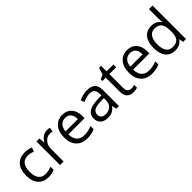

<svg xmlns="http://www.w3.org/2000/svg" viewBox="213 -1916 3082 3082"><g transform="rotate(-45 1754.0 -375.0)"><path d="M299.8 9.8Q183.6 9.8 119.9 -61.8Q56.2 -133.3 56.2 -264.2Q56.2 -398.4 120.8 -471.7Q185.5 -544.9 305.2 -544.9Q343.8 -544.9 382.3 -536.6Q420.9 -528.3 442.9 -517.1L418 -448.2Q391.1 -459 359.4 -466.1Q327.6 -473.1 303.2 -473.1Q140.1 -473.1 140.1 -265.1Q140.1 -166.5 179.9 -113.8Q219.7 -61 297.9 -61Q364.7 -61 435.1 -89.8V-18.1Q381.3 9.8 299.8 9.8Z M806.2 -544.9Q841.8 -544.9 870.1 -539.1L858.9 -463.9Q825.7 -471.2 800.3 -471.2Q735.4 -471.2 689.2 -418.5Q643.1 -365.7 643.1 -287.1V0H562V-535.2H628.9L638.2 -436H642.1Q671.9 -488.3 713.9 -516.6Q755.9 -544.9 806.2 -544.9Z M1176.3 9.8Q1057.6 9.8 989 -62.5Q920.4 -134.8 920.4 -263.2Q920.4 -392.6 984.1 -468.8Q1047.9 -544.9 1155.3 -544.9Q1255.9 -544.9 1314.5 -478.8Q1373 -412.6 1373 -304.2V-252.9H1004.4Q1006.8 -158.7 1052 -109.9Q1097.2 -61 1179.2 -61Q1265.6 -61 1350.1 -97.2V-24.9Q1307.1 -6.3 1268.8 1.7Q1230.5 9.8 1176.3 9.8ZM1154.3 -477.1Q1089.8 -477.1 1051.5 -435.1Q1013.2 -393.1 1006.3 -318.8H1286.1Q1286.1 -395.5 1252 -436.3Q1217.8 -477.1 1154.3 -477.1Z M1840.3 0 1824.2 -76.2H1820.3Q1780.3 -25.9 1740.5 -8.1Q1700.7 9.8 1641.1 9.8Q1561.5 9.8 1516.4 -31.2Q1471.2 -72.3 1471.2 -147.9Q1471.2 -310.1 1730.5 -317.9L1821.3 -320.8V-354Q1821.3 -417 1794.2 -447Q1767.1 -477.1 1707.5 -477.1Q1640.6 -477.1 1556.2 -436L1531.2 -498Q1570.8 -519.5 1617.9 -531.7Q1665 -543.9 1712.4 -543.9Q1808.1 -543.9 1854.2 -501.5Q1900.4 -459 1900.4 -365.2V0ZM1657.2 -57.1Q1732.9 -57.1 1776.1 -98.6Q1819.3 -140.1 1819.3 -214.8V-263.2L1738.3 -259.8Q1641.6 -256.3 1598.9 -229.7Q1556.2 -203.1 1556.2 -147Q1556.2 -103 1582.8 -80.1Q1609.4 -57.1 1657.2 -57.1Z M2240.2 -57.1Q2261.7 -57.1 2281.7 -60.3Q2301.8 -63.5 2313.5 -66.9V-4.9Q2300.3 1.5 2274.7 5.6Q2249 9.8 2228.5 9.8Q2073.2 9.8 2073.2 -153.8V-472.2H1996.6V-511.2L2073.2 -544.9L2107.4 -659.2H2154.3V-535.2H2309.6V-472.2H2154.3V-157.2Q2154.3 -108.9 2177.2 -83Q2200.2 -57.1 2240.2 -57.1Z M2646.5 9.8Q2527.8 9.8 2459.2 -62.5Q2390.6 -134.8 2390.6 -263.2Q2390.6 -392.6 2454.3 -468.8Q2518.1 -544.9 2625.5 -544.9Q2726.1 -544.9 2784.7 -478.8Q2843.3 -412.6 2843.3 -304.2V-252.9H2474.6Q2477.1 -158.7 2522.2 -109.9Q2567.4 -61 2649.4 -61Q2735.8 -61 2820.3 -97.2V-24.9Q2777.3 -6.3 2739 1.7Q2700.7 9.8 2646.5 9.8ZM2624.5 -477.1Q2560.1 -477.1 2521.7 -435.1Q2483.4 -393.1 2476.6 -318.8H2756.3Q2756.3 -395.5 2722.2 -436.3Q2688 -477.1 2624.5 -477.1Z M3345.7 -71.8H3341.3Q3285.2 9.8 3173.3 9.8Q3068.4 9.8 3010 -62Q2951.7 -133.8 2951.7 -266.1Q2951.7 -398.4 3010.3 -471.7Q3068.8 -544.9 3173.3 -544.9Q3282.2 -544.9 3340.3 -465.8H3346.7L3343.3 -504.4L3341.3 -542V-759.8H3422.4V0H3356.4ZM3183.6 -58.1Q3266.6 -58.1 3304 -103.3Q3341.3 -148.4 3341.3 -249V-266.1Q3341.3 -379.9 3303.5 -428.5Q3265.6 -477.1 3182.6 -477.1Q3111.3 -477.1 3073.5 -421.6Q3035.6 -366.2 3035.6 -265.1Q3035.6 -162.6 3073.2 -110.4Q3110.8 -58.1 3183.6 -58.1Z"/></g></svg>

Font: f0_25643 
Style: Regular
Weight: 400
Foundry: Ascender Corporation
Version: Version 1.10